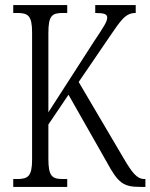

<svg xmlns="http://www.w3.org/2000/svg" viewBox="-20 -734 591 754"><path d="M32 0H244V-31H227C184 -31 170 -42 170 -111V-245L249 -362L399 -98C444 -15 464 0 531 0H551V-31H547C518 -31 499 -55 464 -115L289 -412L407 -585C456 -657 473 -683 513 -683V-714H354V-683C388 -683 401 -679 401 -665C401 -649 387 -628 349 -571L170 -293V-605C170 -672 184 -683 226 -683H244V-714H32V-683H49C90 -683 106 -672 106 -607V-107C106 -42 90 -31 48 -31H32Z"/></svg>

Font: Noto Serif Tamil ExtraCondensed Light
Style: Italic
Weight: 300
Width: 2
Italic angle: -12°
Designer: Indian Type Foundry, Tom Grace, and the Monotype Design Team
Foundry: Monotype Imaging Inc.
Version: Version 2.003